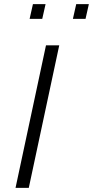

<svg xmlns="http://www.w3.org/2000/svg" viewBox="-20 -907 449 927"><path d="M55 0 202 -688H266L119 0ZM332 -816 348 -887H409L393 -816ZM123 -816 139 -887H200L184 -816Z"/></svg>

Font: Saira Light
Style: Italic
Weight: 300
Italic angle: -12°
Designer: Hector Gatti with collaboration of the Omnibus-Type team
Foundry: Omnibus-Type
Version: Version 1.100; ttfautohint (v1.8.3)